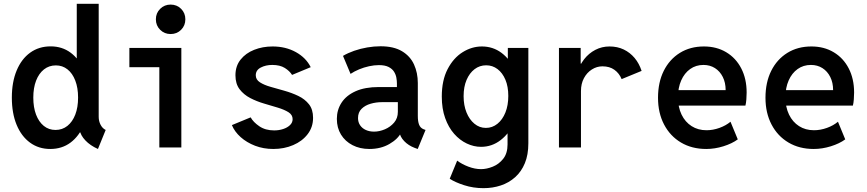

<svg xmlns="http://www.w3.org/2000/svg" viewBox="-20 -772 4540 1005"><path d="M492.7 7.8Q452.1 -10.3 427 -36.9Q401.9 -63.5 397.9 -89.4L411.1 -79.1H372.1L392.6 -138.7V-414.1L371.1 -466.8H381.8V-752H496.6V-160.6Q496.6 -137.7 506.6 -118.7Q516.6 -99.6 533.2 -91.8ZM243.2 7.8Q182.6 7.8 137.2 -25.4Q91.8 -58.6 66.9 -118.9Q42 -179.2 42 -261.2Q42 -342.3 67.1 -402.8Q92.3 -463.4 137.9 -496.3Q183.6 -529.3 245.1 -529.3Q305.2 -529.3 349.9 -496.1Q394.5 -462.9 419.4 -402.6Q444.3 -342.3 444.3 -261.2Q444.3 -179.7 419.2 -119.4Q394 -59.1 349.1 -25.6Q304.2 7.8 243.2 7.8ZM270.5 -91.8Q306.2 -91.8 332.8 -113Q359.4 -134.3 374 -172.1Q388.7 -210 388.7 -261.2Q388.7 -312.5 374 -350.3Q359.4 -388.2 333.3 -408.9Q307.1 -429.7 272.5 -429.7Q236.8 -429.7 210.2 -408.7Q183.6 -387.7 168.9 -349.9Q154.3 -312 154.3 -261.2Q154.3 -210 168.7 -172.1Q183.1 -134.3 209.2 -113Q235.4 -91.8 270.5 -91.8Z M814 0V-521H929.2V0ZM657.2 -420.4V-521H929.2V-420.4ZM873 -593.8Q840.8 -593.8 818.4 -616Q795.9 -638.2 795.9 -670.9Q795.9 -703.6 818.4 -725.8Q840.8 -748 873 -748Q905.8 -748 928 -725.8Q950.2 -703.6 950.2 -670.9Q950.2 -638.2 928 -616Q905.8 -593.8 873 -593.8Z M1410.6 7.8Q1359.4 7.8 1315.4 -9Q1271.5 -25.9 1239.7 -54.2Q1208 -82.5 1193.8 -117.2L1292 -157.7Q1305.7 -132.8 1337.4 -111.1Q1369.1 -89.4 1415 -89.4Q1440.4 -89.4 1462.4 -96.7Q1484.4 -104 1498 -117.2Q1511.7 -130.4 1511.7 -148.4Q1511.7 -170.9 1490 -184.6Q1468.3 -198.2 1434.3 -208.5Q1400.4 -218.8 1362.1 -230Q1323.7 -241.2 1289.8 -258.8Q1255.9 -276.4 1234.1 -304.9Q1212.4 -333.5 1212.4 -377.9Q1212.4 -426.3 1239.3 -460Q1266.1 -493.7 1310.3 -511.2Q1354.5 -528.8 1407.2 -528.8Q1475.1 -528.8 1528.6 -499.3Q1582 -469.7 1606.4 -420.4L1508.8 -379.9Q1496.1 -400.4 1470.7 -416.3Q1445.3 -432.1 1405.3 -432.1Q1371.1 -432.1 1345 -418.5Q1318.8 -404.8 1318.8 -377.9Q1318.8 -355 1340.6 -341.1Q1362.3 -327.1 1396.5 -317.4Q1430.7 -307.6 1469 -296.9Q1507.3 -286.1 1541.5 -269.8Q1575.7 -253.4 1597.2 -226.3Q1618.7 -199.2 1618.7 -155.3Q1618.7 -106.4 1590.3 -69.6Q1562 -32.7 1514.6 -12.5Q1467.3 7.8 1410.6 7.8Z M1913.6 7.8Q1863.8 7.8 1825.2 -12.2Q1786.6 -32.2 1764.9 -67.6Q1743.2 -103 1743.2 -149.9Q1743.2 -196.8 1767.8 -234.6Q1792.5 -272.5 1841.3 -294.4Q1890.1 -316.4 1962.9 -316.4H2078.6V-237.3H1979.5Q1948.7 -237.3 1919.9 -229Q1891.1 -220.7 1872.6 -202.4Q1854 -184.1 1854 -153.8Q1854 -132.3 1865 -116.2Q1876 -100.1 1895 -91.6Q1914.1 -83 1938 -83Q1965.8 -83 1994.6 -95.2Q2023.4 -107.4 2043 -130.4Q2062.5 -153.3 2062.5 -186.5V-245.1L2057.6 -271.5V-335.4Q2057.6 -349.1 2054.7 -365.5Q2051.8 -381.8 2042.5 -396.7Q2033.2 -411.6 2014.2 -421.4Q1995.1 -431.2 1962.9 -431.2Q1939 -431.2 1911.9 -425.3Q1884.8 -419.4 1859.6 -408.9Q1834.5 -398.4 1814.9 -385.3L1775.4 -479.5Q1800.8 -494.6 1833.7 -506.1Q1866.7 -517.6 1902.3 -523.7Q1938 -529.8 1971.7 -529.8Q2041 -529.8 2084.2 -503.9Q2127.4 -478 2147.2 -434.3Q2167 -390.6 2167 -337.4V-165.5Q2167 -136.2 2173.8 -119.1Q2180.7 -102.1 2196.8 -95.7L2207.5 -91.8L2166.5 7.8L2150.4 2Q2117.7 -10.3 2095.7 -33.4Q2073.7 -56.6 2070.8 -81.5L2096.7 -67.4H2048.3L2080.6 -79.6Q2063.5 -44.4 2018.3 -18.3Q1973.1 7.8 1913.6 7.8Z M2510.7 212.9Q2457.5 212.9 2409.7 197.5Q2361.8 182.1 2334 163.6L2373 68.8Q2397.5 87.4 2431.6 100.3Q2465.8 113.3 2498 113.3Q2527.3 113.3 2559.6 100.3Q2591.8 87.4 2614.3 58.8Q2636.7 30.3 2636.7 -16.1V-77.1H2622.6L2642.1 -124.5V-409.7L2612.8 -461.4H2638.2V-521H2745.6V-22Q2745.6 38.1 2727.3 82.3Q2709 126.5 2676.5 155.5Q2644 184.6 2601.6 198.7Q2559.1 212.9 2510.7 212.9ZM2498 -3.4Q2460 -3.4 2423.3 -20.8Q2386.7 -38.1 2357.2 -71.5Q2327.6 -105 2310.1 -154.1Q2292.5 -203.1 2292.5 -266.6Q2292.5 -351.6 2323 -410.2Q2353.5 -468.8 2401.6 -498.8Q2449.7 -528.8 2502.4 -528.8Q2560.1 -528.8 2605 -495.4Q2649.9 -461.9 2675 -403.8Q2700.2 -345.7 2700.2 -271.5Q2700.2 -195.8 2673.6 -135.3Q2647 -74.7 2601.1 -39.1Q2555.2 -3.4 2498 -3.4ZM2523.4 -102.5Q2557.1 -102.5 2583.7 -124Q2610.4 -145.5 2625.5 -183.1Q2640.6 -220.7 2640.6 -270Q2640.6 -318.8 2625.5 -354.7Q2610.4 -390.6 2584.2 -410.4Q2558.1 -430.2 2524.9 -430.2Q2490.7 -430.2 2464.1 -409.9Q2437.5 -389.6 2422.1 -353.5Q2406.7 -317.4 2406.7 -268.6Q2406.7 -220.7 2421.9 -183.3Q2437 -146 2463.4 -124.3Q2489.7 -102.5 2523.4 -102.5Z M2905.8 0V-521H3019.5V-439H3037.1L3002.9 -391.6Q3013.7 -431.2 3037.8 -462.2Q3062 -493.2 3096.2 -511Q3130.4 -528.8 3170.4 -528.8Q3211.9 -528.8 3244.9 -512.9Q3277.8 -497.1 3301.8 -468.5Q3325.7 -439.9 3338.4 -400.9L3233.9 -357.9Q3221.2 -388.7 3196 -406.7Q3170.9 -424.8 3133.3 -424.8Q3104 -424.8 3078.1 -408.4Q3052.2 -392.1 3036.6 -363Q3021 -334 3021 -295.4V0Z M3676.8 7.8Q3601.6 7.8 3544.7 -25.9Q3487.8 -59.6 3456.1 -120.1Q3424.3 -180.7 3424.3 -260.3Q3424.3 -340.8 3454.3 -401.1Q3484.4 -461.4 3538.6 -495.1Q3592.8 -528.8 3664.6 -528.8Q3731 -528.8 3781.5 -498.5Q3832 -468.3 3860.1 -413.8Q3888.2 -359.4 3888.2 -287.6Q3888.2 -270.5 3886.7 -251.7Q3885.3 -232.9 3881.8 -219.2H3514.6V-300.3H3778.3Q3778.3 -339.4 3763.4 -369.1Q3748.5 -398.9 3722.4 -415.5Q3696.3 -432.1 3662.1 -432.1Q3622.6 -432.1 3592.5 -410.6Q3562.5 -389.2 3545.7 -351.1Q3528.8 -313 3528.8 -262.7Q3528.8 -210.9 3547.6 -172.1Q3566.4 -133.3 3600.1 -111.8Q3633.8 -90.3 3678.2 -90.3Q3711.9 -90.3 3745.8 -102.5Q3779.8 -114.7 3803.7 -134.8L3841.8 -42.5Q3812 -20.5 3766.6 -6.3Q3721.2 7.8 3676.8 7.8Z M4239.3 7.8Q4164.1 7.8 4107.2 -25.9Q4050.3 -59.6 4018.6 -120.1Q3986.8 -180.7 3986.8 -260.3Q3986.8 -340.8 4016.8 -401.1Q4046.9 -461.4 4101.1 -495.1Q4155.3 -528.8 4227.1 -528.8Q4293.5 -528.8 4344 -498.5Q4394.5 -468.3 4422.6 -413.8Q4450.7 -359.4 4450.7 -287.6Q4450.7 -270.5 4449.2 -251.7Q4447.8 -232.9 4444.3 -219.2H4077.1V-300.3H4340.8Q4340.8 -339.4 4325.9 -369.1Q4311 -398.9 4284.9 -415.5Q4258.8 -432.1 4224.6 -432.1Q4185.1 -432.1 4155 -410.6Q4125 -389.2 4108.2 -351.1Q4091.3 -313 4091.3 -262.7Q4091.3 -210.9 4110.1 -172.1Q4128.9 -133.3 4162.6 -111.8Q4196.3 -90.3 4240.7 -90.3Q4274.4 -90.3 4308.3 -102.5Q4342.3 -114.7 4366.2 -134.8L4404.3 -42.5Q4374.5 -20.5 4329.1 -6.3Q4283.7 7.8 4239.3 7.8Z"/></svg>

Font: Reddit Mono SemiBold
Style: Regular
Weight: 600
Monospace: yes
Designer: Stephen Hutchings
Foundry: Reddit
Version: Version 1.014